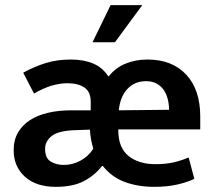

<svg xmlns="http://www.w3.org/2000/svg" viewBox="-20 -715 832 745"><path d="M426 -551H339L409 -695H532ZM757 -213H439V-209Q439 -142 478.5 -110Q518 -78 584 -78Q623 -78 653.5 -85Q684 -92 712 -104L734 -21Q707 -8 668 1Q629 10 578 10Q515 10 464 -9Q413 -28 379 -71H376Q346 -33 304 -11.5Q262 10 196 10Q120 10 76.5 -29.5Q33 -69 33 -132Q33 -172 50 -201Q67 -230 96.5 -249Q126 -268 167 -277.5Q208 -287 256 -287H332V-320Q332 -359 307.5 -375.5Q283 -392 241 -392Q213 -392 181.5 -383Q150 -374 112 -352L70 -433Q114 -457 158 -470.5Q202 -484 255 -484Q305 -484 341.5 -468.5Q378 -453 400 -419H402Q428 -452 467 -468Q506 -484 552 -484Q648 -484 702.5 -425.5Q757 -367 757 -263ZM155 -138Q155 -101 177 -88Q199 -75 228 -75Q261 -75 292 -91.5Q323 -108 342 -138Q337 -155 333.5 -173Q330 -191 329 -212L273 -210Q207 -208 181 -187.5Q155 -167 155 -138ZM636 -289Q636 -310 631 -330Q626 -350 615.5 -365.5Q605 -381 588 -390.5Q571 -400 547 -400Q502 -400 474 -369.5Q446 -339 441 -287Z"/></svg>

Font: Mukta SemiBold
Style: Regular
Weight: 600
Designer: Girish Dalvi and Yashodeep Gholap
Foundry: Ek Type
Version: Version 2.538;PS 1.002;hotconv 16.6.51;makeotf.lib2.5.65220;